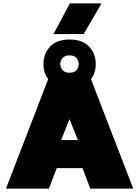

<svg xmlns="http://www.w3.org/2000/svg" viewBox="-20 -1107 817 1127"><path d="M294 -907 390 -1087H576L471 -907ZM15 0 263 -643Q235 -679 235 -731Q235 -792 274 -833.5Q313 -875 388 -875Q464 -875 503 -833.5Q542 -792 542 -731Q542 -679 514 -643L762 0H510L464 -120H313L267 0ZM388 -680Q416 -680 429 -695.5Q442 -711 442 -731Q442 -751 429 -766.5Q416 -782 388 -782Q360 -782 347 -766.5Q334 -751 334 -731Q334 -711 347 -695.5Q360 -680 388 -680ZM339 -285H437L388 -408Z"/></svg>

Font: Boz Display
Style: Regular
Weight: 900
Version: Version 2.000; ttfautohint (v1.8.3)